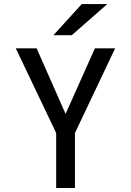

<svg xmlns="http://www.w3.org/2000/svg" viewBox="-20 -942 656 962"><path d="M261.5 0V-275.5L59 -700H163.5L327 -329.5H290L455.5 -700H557L355.5 -275.5V0ZM247.5 -765.5 389.5 -921.5H517.5L339.5 -765.5Z"/></svg>

Font: Overpass Mono Medium
Style: Regular
Weight: 500
Monospace: yes
Designer: Delve Withrington, Dave Bailey
Foundry: Delve Fonts LLC
Version: Version 4.000